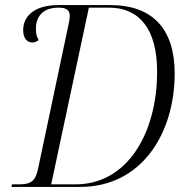

<svg xmlns="http://www.w3.org/2000/svg" viewBox="-20 -734 729 754"><path d="M25 0H295C537 0 666 -211 666 -446C666 -621 578 -714 414 -714H208C114 -714 71 -669 71 -616C71 -585 85 -567 108 -567C117 -567 125 -571 132 -577C125 -588 121 -599 121 -621C121 -672 151 -704 210 -704C240 -704 254 -695 254 -671C254 -660 250 -641 246 -623L129 -69C118 -17 95 -10 52 -10H27ZM277 -10H181L329 -704H408C527 -704 597 -620 597 -453C597 -208 478 -10 277 -10Z"/></svg>

Font: Noto Serif Display SemiCondensed Light
Style: Italic
Weight: 300
Width: 4
Italic angle: -12°
Designer: Monotype Design Team
Foundry: Monotype Imaging Inc.
Version: Version 2.009